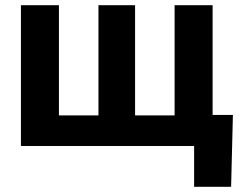

<svg xmlns="http://www.w3.org/2000/svg" viewBox="-20 -559 921 735"><path d="M60.1 -539.1H205.6V-117.2H356.9V-539.1H497.1V-117.2H648.4V-539.1H793.9V0H60.1ZM723.1 156.2V0H681.2V-119.1H871.6L864.7 156.2Z"/></svg>

Font: Inter 18pt
Style: Bold
Weight: 700
Designer: Rasmus Andersson
Foundry: rsms
Version: Version 4.001;git-66647c0bb